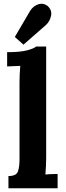

<svg xmlns="http://www.w3.org/2000/svg" viewBox="-20 -1003 352 1023"><path d="M25 -65Q67 -65 75.5 -89.5Q84 -114 84 -154V-565Q84 -583 85 -606.5Q86 -630 88 -652Q72 -651 50.5 -650.5Q29 -650 18 -649V-725Q88 -725 125 -735Q162 -745 172 -755H226V-161Q226 -147 225 -121.5Q224 -96 222 -73Q239 -75 258 -75.5Q277 -76 287 -76V0H25ZM105 -765 59 -806 141 -946Q157 -971 184 -980Q211 -989 235 -970Q258 -948 252 -919Q246 -890 226 -871Z"/></svg>

Font: Lora
Style: Bold
Weight: 700
Designer: Olga Karpushina, Alexei Vanyashin (Cyrillic)
Foundry: Cyreal
Version: Version 3.006; ttfautohint (v1.8.4.7-5d5b);gftools[0.9.30]